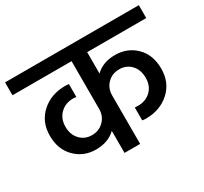

<svg xmlns="http://www.w3.org/2000/svg" viewBox="-158 -842 1099 1033"><g transform="rotate(-30 391.5 -325.0)"><path d="M807 -570H440V-437Q485 -482 561.5 -482Q638 -482 689.5 -431Q741 -380 741 -294Q741 -208 682.5 -155Q624 -102 536 -102Q525 -102 513 -104V-184Q519 -183 532 -183Q582 -183 613 -213.5Q644 -244 644 -293.5Q644 -343 615.5 -373.5Q587 -404 542.5 -404Q498 -404 469 -374.5Q440 -345 440 -301V0H343V-137Q296 -92 220.5 -92Q145 -92 93 -143.5Q41 -195 41 -280.5Q41 -366 99.5 -419Q158 -472 246 -472Q262 -472 269 -470V-390Q259 -392 250 -392Q201 -392 169.5 -361Q138 -330 138 -280.5Q138 -231 167 -200.5Q196 -170 240 -170Q284 -170 313.5 -199.5Q343 -229 343 -273V-570H-24V-650H807Z"/></g></svg>

Font: Hind Medium
Style: Regular
Weight: 500
Designer: Manushi Parikh, Satya Rajpurohit
Foundry: Indian Type Foundry
Version: Version 1.201;PS 1.0;hotconv 1.0.78;makeotf.lib2.5.61930; tt